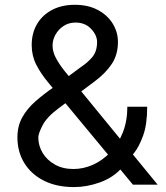

<svg xmlns="http://www.w3.org/2000/svg" viewBox="-20 -754 679 784"><path d="M282.7 9.9Q210.9 9.9 159.1 -16.3Q107.2 -42.6 79.2 -88.4Q51.1 -134.2 51.1 -193.2Q51.1 -238.6 70.5 -274Q89.8 -309.3 124.1 -339.7Q158.4 -370 203.1 -400.6L308.2 -478.7Q339.1 -498.9 357.8 -522Q376.4 -545.1 376.4 -582.4Q376.4 -610.1 352.1 -636Q327.8 -661.9 288.4 -661.9Q260.7 -661.9 239.5 -647.9Q218.4 -633.9 206.5 -612.4Q194.6 -590.9 194.6 -568.2Q194.6 -542.6 208.6 -516.5Q222.7 -490.4 244.5 -463.2Q266.3 -436.1 289.8 -407.7L623.6 0H522.7L247.2 -332.4Q208.8 -378.6 177.6 -416.2Q146.3 -453.8 127.8 -490.4Q109.4 -527 109.4 -569.6Q109.4 -618.6 131.2 -655.7Q153.1 -692.8 192.6 -713.6Q232.2 -734.4 285.5 -734.4Q340.2 -734.4 379.6 -713.2Q419 -692.1 440.3 -657.5Q461.6 -622.9 461.6 -582.4Q461.6 -530.2 435.7 -491.8Q409.8 -453.5 365.1 -420.5L220.2 -312.5Q171.2 -276.3 153.8 -242.2Q136.4 -208.1 136.4 -193.2Q136.4 -159.1 154.1 -129.6Q171.9 -100.1 204.2 -82Q236.5 -63.9 279.8 -63.9Q321 -63.9 360.1 -81.5Q399.1 -99.1 430.9 -132.5Q462.7 -165.8 481.4 -212.7Q500 -259.6 500 -318.2H581Q581 -245.7 564.3 -199.9Q547.6 -154.1 526.6 -128.2Q505.7 -102.3 492.9 -89.5Q488.6 -84.2 485.1 -78.8Q481.5 -73.5 477.3 -68.2Q442.1 -28.8 388.5 -9.4Q334.9 9.9 282.7 9.9Z"/></svg>

Font: InterMG
Style: Regular
Weight: 400
Designer: Rasmus Andersson
Foundry: rsms
Version: Version 3.019;December 26, 2023;FontCreator 15.0.0.2955 64-b